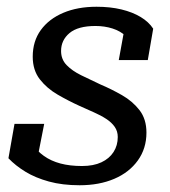

<svg xmlns="http://www.w3.org/2000/svg" viewBox="-20 -538 505 569"><path d="M216 11Q165 11 125 0Q85 -11 55.5 -29Q26 -47 5 -69L23 -171H111L86 -44Q71 -50 65.5 -60.5Q60 -71 62.5 -85Q65 -99 74 -113Q89 -91 110 -76Q131 -61 159 -53.5Q187 -46 223 -46Q257 -46 280.5 -57Q304 -68 316.5 -87.5Q329 -107 329 -132Q329 -149 320 -162Q311 -175 295 -185.5Q279 -196 258.5 -205Q238 -214 216 -224Q183 -239 151 -257.5Q119 -276 98 -303Q77 -330 77 -370Q77 -416 101 -449Q125 -482 167.5 -500Q210 -518 266 -518Q307 -518 340 -510Q373 -502 397 -487.5Q421 -473 434 -453L418 -360H332L350 -459Q356 -459 365.5 -449Q375 -439 379.5 -423.5Q384 -408 375 -390Q370 -415 353.5 -430.5Q337 -446 313.5 -453.5Q290 -461 263 -461Q211 -461 186 -440Q161 -419 161 -387Q161 -362 177.5 -345Q194 -328 220.5 -315Q247 -302 277 -288Q310 -274 341.5 -256Q373 -238 393.5 -211.5Q414 -185 414 -145Q414 -98 388.5 -62.5Q363 -27 318.5 -8Q274 11 216 11Z"/></svg>

Font: Roboto Serif 20pt
Style: Italic
Weight: 400
Italic angle: -10°
Designer: Greg Gazdowicz
Foundry: Commercial Type
Version: Version 1.008